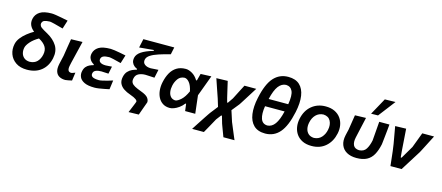

<svg xmlns="http://www.w3.org/2000/svg" viewBox="-60 -1497 5522 2398"><g transform="rotate(15 2701.0 -298.0)"><path d="M272 12.5Q184.5 12.5 127.8 -26.2Q71 -65 48.8 -126.5Q26.5 -188 41.5 -257Q51 -301 81.5 -340Q112 -379 153.8 -411.8Q195.5 -444.5 238 -469Q200.5 -497.5 183.2 -535.2Q166 -573 176 -620Q188.5 -679 240 -712.8Q291.5 -746.5 393 -746.5Q411.5 -746.5 447.5 -741Q483.5 -735.5 525.8 -727.2Q568 -719 606 -711L571 -600Q506.5 -618.5 457.2 -630.5Q408 -642.5 396.5 -642.5Q352 -641 326.8 -632Q301.5 -623 294.5 -592.5Q291.5 -576.5 301.8 -559Q312 -541.5 351 -519.5L401.5 -491Q487 -443.5 530 -374.8Q573 -306 552.5 -209.5Q530.5 -105.5 457.8 -46.5Q385 12.5 272 12.5ZM171 -246.5Q162.5 -207.5 171.8 -172.8Q181 -138 208.2 -115.8Q235.5 -93.5 280.5 -92Q341.5 -94 376 -129.8Q410.5 -165.5 422.5 -221.5Q436 -284.5 408.2 -327.8Q380.5 -371 318.5 -403.5Q254.5 -366.5 216.2 -322.8Q178 -279 171 -246.5Z M768.5 12.5Q724 12.5 691.5 -5Q659 -22.5 645.8 -61Q632.5 -99.5 646 -162.5Q653.5 -197.5 659.5 -222Q665.5 -246.5 671.5 -274Q682 -341.5 690.2 -393Q698.5 -444.5 707.5 -498L855 -502Q834 -414.5 816 -340.5Q798 -266.5 786 -216L777.5 -176Q769 -136.5 778.2 -114.5Q787.5 -92.5 819 -92.5Q827 -92.5 868 -108.5L853 -3Q829 2.5 803 7.5Q777 12.5 768.5 12.5Z M1146.5 10.5Q1059 10.5 1012 -13Q965 -36.5 950 -73Q935 -109.5 943.5 -147.5Q951 -184.5 969.8 -206.2Q988.5 -228 1013 -239.8Q1037.5 -251.5 1062.5 -257.5L1064.5 -268Q1047.5 -275.5 1030.2 -292Q1013 -308.5 1003.8 -333.5Q994.5 -358.5 1001.5 -392Q1013 -445.5 1062.8 -477.8Q1112.5 -510 1219 -510Q1235.5 -510 1268.8 -505.2Q1302 -500.5 1341.5 -493Q1381 -485.5 1416.5 -478L1383 -370.5Q1323.5 -386.5 1280.8 -395.8Q1238 -405 1226.5 -405Q1178 -404.5 1152.8 -393.2Q1127.5 -382 1122 -355.5Q1116 -327.5 1139.2 -310.8Q1162.5 -294 1210 -294Q1230.5 -295 1251 -296.5Q1271.5 -298 1290 -299.5L1270 -203.5Q1248.5 -204.5 1229 -205.5Q1209.5 -206.5 1178.5 -208Q1135.5 -208 1107.5 -196.2Q1079.5 -184.5 1074 -156.5Q1067.5 -127 1090.2 -111Q1113 -95 1176 -94Q1190 -94 1219 -100.2Q1248 -106.5 1282.8 -116.2Q1317.5 -126 1349.5 -136.5L1333.5 -19Q1303.5 -12.5 1268.8 -5.8Q1234 1 1201.5 5.8Q1169 10.5 1146.5 10.5Z M1637 195Q1644.5 177.5 1654.2 153.5Q1664 129.5 1673.8 106.2Q1683.5 83 1690 66.2Q1696.5 49.5 1697 46.5Q1700.5 33 1678.5 16Q1656.5 -1 1600 -21Q1552 -37 1514.8 -61.8Q1477.5 -86.5 1460 -123Q1442.5 -159.5 1453.5 -211.5Q1463.5 -257 1488 -283.2Q1512.5 -309.5 1542.5 -322.8Q1572.5 -336 1598.5 -342.5L1601 -353Q1581 -360 1561.2 -376.2Q1541.5 -392.5 1531.2 -418Q1521 -443.5 1528.5 -479.5Q1538.5 -525 1590 -560Q1641.5 -595 1741 -624L1743 -635H1731Q1713.5 -633 1683.2 -630.2Q1653 -627.5 1619 -624.5Q1585 -621.5 1555.5 -618.5L1580 -732.5H1979.5L1960 -639.5Q1878 -618.5 1813.8 -597.5Q1749.5 -576.5 1710.2 -551.2Q1671 -526 1663.5 -493Q1654 -452 1683 -428.8Q1712 -405.5 1763 -405Q1787.5 -407 1812 -408.2Q1836.5 -409.5 1861 -411L1838 -303.5Q1810.5 -305 1783 -306.5Q1755.5 -308 1721 -309.5Q1670.5 -309.5 1633.2 -290.8Q1596 -272 1587 -227.5Q1579.5 -193.5 1591.5 -171.5Q1603.5 -149.5 1635.2 -132.2Q1667 -115 1720 -95.5Q1791 -70 1813 -39.8Q1835 -9.5 1831 18Q1813.5 66 1796 114.8Q1778.5 163.5 1768.5 192Z M2120 12.5Q2065.5 12.5 2028 -12Q1990.5 -36.5 1969.2 -77.8Q1948 -119 1943.5 -170.2Q1939 -221.5 1950.5 -275Q1965 -344.5 1994.5 -397.8Q2024 -451 2072 -481Q2120 -511 2190 -511Q2227 -511 2271.8 -485.5Q2316.5 -460 2348.5 -407.5H2359Q2365 -431.5 2371.5 -454.8Q2378 -478 2383 -498L2520.5 -503.5Q2495.5 -436 2469.5 -365.8Q2443.5 -295.5 2420 -232.5Q2427 -174 2433.5 -115.8Q2440 -57.5 2447 0H2316Q2313.5 -22.5 2310.5 -45.2Q2307.5 -68 2304.5 -91.5H2295.5Q2268 -55.5 2235.2 -32.5Q2202.5 -9.5 2172.2 1.5Q2142 12.5 2120 12.5ZM2162.5 -96.5Q2193.5 -100.5 2234.5 -137.8Q2275.5 -175 2310.5 -253Q2295 -327 2265.2 -363.2Q2235.5 -399.5 2203 -400.5Q2149.5 -398 2119.5 -358Q2089.5 -318 2078.5 -265.5Q2069 -222 2074.8 -184.2Q2080.5 -146.5 2102.2 -122.5Q2124 -98.5 2162.5 -96.5Z M2458 192Q2470.5 172 2490.2 141.8Q2510 111.5 2531.8 78Q2553.5 44.5 2573.2 14.8Q2593 -15 2606.5 -35Q2620 -55 2622.5 -58L2699.5 -156.5L2668.5 -258Q2648 -317.5 2627.2 -378.2Q2606.5 -439 2586.5 -498L2732.5 -502Q2739 -472.5 2748.2 -433.5Q2757.5 -394.5 2766 -357.2Q2774.5 -320 2780.5 -295L2795.5 -238.5H2804.5L2852 -307.5Q2881.5 -366 2906.8 -414.8Q2932 -463.5 2950 -498H3102.5Q3089.5 -477.5 3071 -448Q3052.5 -418.5 3032.2 -386.2Q3012 -354 2994 -325.5Q2976 -297 2964 -278.2Q2952 -259.5 2950 -257L2872 -160.5L2917.5 -19.5Q2937.5 28 2952.2 63.8Q2967 99.5 2979.8 130Q2992.5 160.5 3006 192H2862.5Q2855 171.5 2845 145.5Q2835 119.5 2825.8 94.5Q2816.5 69.5 2810 52Q2803.5 34.5 2802.5 31L2775.5 -63H2765L2716.5 0.5Q2685.5 58 2658 106.8Q2630.5 155.5 2610 192Z M3352.5 12.5Q3256.5 12.5 3203.5 -39.2Q3150.5 -91 3137.8 -182.2Q3125 -273.5 3150.5 -392.5Q3190.5 -582 3265 -664.2Q3339.5 -746.5 3452.5 -746.5Q3546.5 -746.5 3599.5 -697.5Q3652.5 -648.5 3666 -558.5Q3679.5 -468.5 3653.5 -346.5Q3613.5 -158 3539.8 -72.8Q3466 12.5 3352.5 12.5ZM3450.5 -642.5Q3393.5 -640 3353 -587Q3312.5 -534 3285 -416H3538Q3558 -535 3534 -587.5Q3510 -640 3450.5 -642.5ZM3353.5 -91.5Q3411.5 -94 3451.2 -149Q3491 -204 3517.5 -317H3264.5Q3248 -215 3268.5 -154.5Q3289 -94 3353.5 -91.5Z M3952 12.5Q3882.5 12.5 3833.5 -11.5Q3784.5 -35.5 3755.8 -76.5Q3727 -117.5 3718.5 -169Q3710 -220.5 3721.5 -276Q3744.5 -387.5 3819 -449.2Q3893.5 -511 3999 -511Q4066.5 -511 4115.5 -487.5Q4164.5 -464 4193.8 -423.2Q4223 -382.5 4232 -330.8Q4241 -279 4229 -223Q4206.5 -115.5 4134 -51.5Q4061.5 12.5 3952 12.5ZM3956 -92.5Q4015.5 -95.5 4052.2 -135.8Q4089 -176 4101 -235.5Q4115.5 -303.5 4089.2 -352.8Q4063 -402 3997.5 -406Q3938 -403 3900 -364Q3862 -325 3849.5 -263Q3840 -218.5 3848.5 -180.5Q3857 -142.5 3883.8 -118.5Q3910.5 -94.5 3956 -92.5Z M4532.5 12.5Q4457 12.5 4406 -16.8Q4355 -46 4334.5 -99.8Q4314 -153.5 4330 -226.5Q4334.5 -248.5 4339.2 -266.8Q4344 -285 4348 -303.5Q4357 -361 4364 -406Q4371 -451 4378.5 -498L4520.5 -502Q4502 -420 4486.2 -350Q4470.5 -280 4460 -232Q4446.5 -169.5 4465.2 -131Q4484 -92.5 4541 -90Q4602 -92.5 4630.2 -137Q4658.5 -181.5 4673 -251.5Q4677.5 -308.5 4683 -376.8Q4688.5 -445 4692.5 -498H4824.5Q4822 -468 4817.8 -425.8Q4813.5 -383.5 4809 -341.8Q4804.5 -300 4801.2 -270Q4798 -240 4797 -234.5Q4779.5 -152.5 4748.8 -97.5Q4718 -42.5 4665.8 -15Q4613.5 12.5 4532.5 12.5ZM4568 -569.5Q4598.5 -624.5 4628.2 -678.5Q4658 -732.5 4687.5 -786.5L4825 -789.5Q4801.5 -758.5 4772.2 -720.5Q4743 -682.5 4713.2 -643.5Q4683.5 -604.5 4657.5 -571Z M4971 0Q4966 -45.5 4960.5 -94.8Q4955 -144 4950 -188.5L4937.5 -277Q4928 -331.5 4918 -387.5Q4908 -443.5 4898.5 -498L5039.5 -502Q5044 -441.5 5049.2 -365Q5054.5 -288.5 5059.5 -218.5L5067 -137.5H5078.5L5175 -301.5Q5193 -349.5 5211.8 -399.2Q5230.5 -449 5249 -498H5401.5Q5386 -468 5366.5 -429.8Q5347 -391.5 5328.2 -355Q5309.5 -318.5 5296.2 -293Q5283 -267.5 5280.5 -263.5Q5238.5 -196.5 5197 -130.5Q5155.5 -64.5 5115 0Z"/></g></svg>

Font: Commissioner Loud SemiBold
Style: Italic
Weight: 600
Italic angle: -12°
Designer: Kostas Bartsokas
Foundry: Kostas Bartsokas
Version: Version 1.000; ttfautohint (v1.8.3)